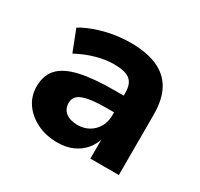

<svg xmlns="http://www.w3.org/2000/svg" viewBox="-116 -651 840 806"><g transform="rotate(30 304.0 -247.5)"><path d="M245 11Q190 11 146.5 -10.5Q103 -32 78 -68Q53 -104 53 -150Q53 -204 83 -236.5Q113 -269 177.5 -284Q242 -299 348 -299H407V-218H352Q313 -218 285 -214.5Q257 -211 239 -204Q221 -197 212.5 -185.5Q204 -174 204 -157Q204 -128 225 -111.5Q246 -95 282 -95Q312 -95 336 -108.5Q360 -122 374.5 -146.5Q389 -171 389 -202V-313Q389 -357 365.5 -375Q342 -393 289 -393Q250 -393 205.5 -381Q161 -369 114 -344L74 -447Q104 -465 142.5 -478.5Q181 -492 223 -499Q265 -506 305 -506Q381 -506 433 -483.5Q485 -461 511.5 -414Q538 -367 538 -292V0H400V-99H402Q393 -66 371.5 -41.5Q350 -17 318.5 -3Q287 11 245 11Z"/></g></svg>

Font: Nunito Sans 10pt ExtraBold
Style: Regular
Weight: 800
Designer: Vernon Adams
Foundry: Vernon Adams
Version: Version 3.101;gftools[0.9.27]